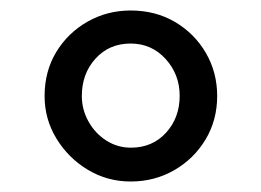

<svg xmlns="http://www.w3.org/2000/svg" viewBox="-20 -823 498 366"><path d="M229 -477Q184.5 -477 147.2 -499.5Q110 -522 87.5 -559Q65 -596 65 -640Q65 -687 87.2 -723.8Q109.5 -760.5 147 -781.8Q184.5 -803 229 -803Q276.5 -803 313.8 -781Q351 -759 372.5 -722Q394 -685 394 -640Q394 -594 371.8 -557Q349.5 -520 312 -498.5Q274.5 -477 229 -477ZM229.5 -541.5Q270.5 -541.5 296.5 -570Q322.5 -598.5 322.5 -640.5Q322.5 -681 295.8 -710.5Q269 -740 229 -740Q188 -740 162 -711.2Q136 -682.5 136 -640Q136 -614 148.8 -591.2Q161.5 -568.5 182.8 -555Q204 -541.5 229.5 -541.5Z"/></svg>

Font: Merriweather 60pt
Style: Bold
Weight: 700
Version: Version 2.100